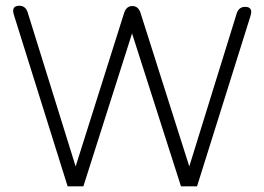

<svg xmlns="http://www.w3.org/2000/svg" viewBox="-20 -658 934 678"><path d="M648.4 -70.3 816.4 -612.3Q824.2 -633.8 845.7 -633.8Q867.2 -633.8 867.2 -615.2Q867.2 -609.4 863.3 -597.7L675.8 0H619.1L446.3 -540L274.4 0H218.8L30.3 -601.6Q26.4 -613.3 26.4 -619.1Q26.4 -637.7 47.9 -637.7Q69.3 -637.7 77.1 -616.2L247.1 -70.3L418 -611.3Q425.8 -636.7 447.3 -636.7Q468.8 -636.7 476.6 -611.3Z"/></svg>

Font: Jura
Style: Book
Weight: 400
Version: Version 2.5